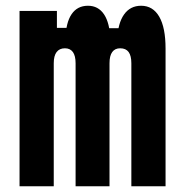

<svg xmlns="http://www.w3.org/2000/svg" viewBox="-20 -648 640 668"><path d="M48 -610H178V-551H259L208 -513Q209 -569 229 -598.5Q249 -628 286 -628Q322 -628 342 -598Q362 -568 364 -510L310 -550H441L388 -511Q390 -567 411.5 -597.5Q433 -628 471 -628Q512 -628 534 -590Q556 -552 556 -479V0H437V-428Q437 -454 427.5 -467Q418 -480 398 -480Q380 -480 370.5 -467Q361 -454 361 -428V0H243V-428Q243 -454 233.5 -467Q224 -480 206 -480Q187 -480 177 -467Q167 -454 167 -428V0H48Z"/></svg>

Font: Martian Mono Condensed SemiBold
Style: Regular
Weight: 600
Width: 3
Designer: Roman Shamin
Foundry: Evil Martians
Version: Version 1.000